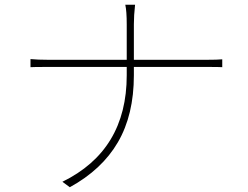

<svg xmlns="http://www.w3.org/2000/svg" viewBox="-20 -767 1040 806"><path d="M542 -516H849Q893 -516 913 -518V-485Q903 -486 848 -486H542V-451Q542 -285 475 -170Q408 -55 273 19L242 -4Q512 -136 512 -451V-486H183Q118 -486 108 -485V-519Q138 -516 182 -516H512V-665Q512 -720 506 -747H547Q542 -702 542 -665Z"/></svg>

Font: Noto Sans Korean Thin
Style: Regular
Weight: 250
Designer: Ryoko NISHIZUKA  (kana & ideographs); Paul D. Hunt (Latin, Greek & Cyrillic); Wenlong ZHANG  (bopomofo); Sandoll Communi
Foundry: Adobe Systems Incorporated
Version: Version 1.0001;PS 1;hotconv 1.0.78;makeotf.lib2.5.61930